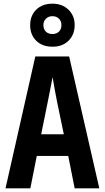

<svg xmlns="http://www.w3.org/2000/svg" viewBox="-20 -1024 570 1044"><path d="M10 0 172 -717H356L520 0H386L351 -176H180L145 0ZM240 -472 204 -294H327L290 -472Q284 -502 277.5 -538Q271 -574 266 -605Q260 -574 253 -537Q246 -500 240 -472ZM266 -770Q210 -770 177 -802.5Q144 -835 144 -887Q144 -939 177 -971.5Q210 -1004 266 -1004Q318 -1004 352 -971.5Q386 -939 386 -888Q386 -836 353 -803Q320 -770 266 -770ZM265 -839Q287 -839 300.5 -852Q314 -865 314 -888Q314 -909 300.5 -922.5Q287 -936 265 -936Q244 -936 230 -922.5Q216 -909 216 -888Q216 -865 229.5 -852Q243 -839 265 -839Z"/></svg>

Font: Noto Sans Mono Condensed
Style: Bold
Weight: 700
Width: 3
Designer: Monotype Design Team
Foundry: Monotype Imaging Inc.
Version: Version 2.014